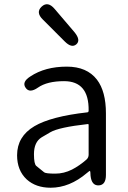

<svg xmlns="http://www.w3.org/2000/svg" viewBox="-20 -866 599 899"><path d="M217 13Q148 13 105 -26Q60 -68 60 -139Q60 -227 141 -275Q219 -321 389 -340Q395 -341 395 -348Q397 -486 280 -486Q201 -486 158 -456Q118 -428 100 -455Q81 -482 122 -508Q191 -554 293 -554Q387 -554 434 -493Q476 -438 476 -335V-47Q476 0 443 2Q409 4 404 -43L403 -60Q402 -66 400.5 -66Q399 -66 387 -56Q306 13 217 13ZM239 -53Q279 -53 317 -72Q352 -90 385 -119Q395 -128 395 -142V-281Q395 -286 390 -285Q256 -270 216 -247Q195 -235 175 -223Q139 -201 139 -144Q139 -98 150 -89Q168 -74 187 -59Q195 -53 239 -53ZM338 -659Q316 -639 283 -672L181 -774Q146 -808 175 -835Q204 -862 236 -824L329 -715Q359 -678 338 -659Z"/></svg>

Font: Resource Han Rounded JP Normal
Style: Regular
Weight: 350
Designer: Cyano Hao (round all glyphs); Ryoko NISHIZUKA 西塚涼子 (kana, bopomofo & ideographs); Paul D. Hunt (Latin, Greek & Cyrillic)
Foundry: Cyano Hao
Version: 0.990